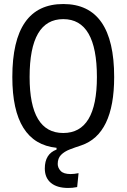

<svg xmlns="http://www.w3.org/2000/svg" viewBox="-20 -723 626 950"><path d="M316.9 207Q262.2 207 231.9 181.9Q201.7 156.7 201.7 110.8Q201.7 38.6 259.8 17.1V8.3Q41 -14.2 41 -341.8Q41 -703.1 293 -703.1Q544.9 -703.1 544.9 -341.8Q544.9 -58.1 381.3 -3.4Q351.1 6.3 324.7 16.6Q298.3 26.9 282 43.5Q265.6 60.1 265.6 88.4Q265.6 106.9 280 122.6Q294.4 138.2 329.6 138.2Q346.2 138.2 368.7 133.8L361.8 202.6Q349.6 205.1 338.1 206.1Q326.7 207 316.9 207ZM293 -64.9Q459.5 -64.9 459.5 -341.8Q459.5 -628.4 293 -628.4Q126.5 -628.4 126.5 -341.8Q126.5 -64.9 293 -64.9Z"/></svg>

Font: Cascadia Mono NF SemiLight
Style: Regular
Weight: 350
Monospace: yes
Designer: Aaron Bell
Foundry: Saja Typeworks
Version: Version 2404.023; ttfautohint (v1.8.4)